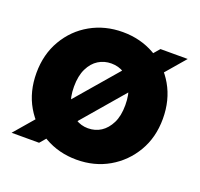

<svg xmlns="http://www.w3.org/2000/svg" viewBox="-97 -615 764 735"><g transform="rotate(20 284.5 -248.0)"><path d="M16 0 442 -496H553L128 0ZM284 12Q212 12 153.5 -21.5Q95 -55 61 -113.5Q27 -172 27 -248Q27 -324 61.5 -383Q96 -442 154.5 -475Q213 -508 285 -508Q357 -508 415.5 -475Q474 -442 508 -383Q542 -324 542 -248Q542 -172 507.5 -113.5Q473 -55 415 -21.5Q357 12 284 12ZM284 -116Q314 -116 337 -131Q360 -146 374.5 -175Q389 -204 389 -248Q389 -292 375 -321.5Q361 -351 337.5 -365.5Q314 -380 285 -380Q256 -380 232.5 -365.5Q209 -351 194.5 -321.5Q180 -292 180 -248Q180 -204 194.5 -175Q209 -146 232.5 -131Q256 -116 284 -116Z"/></g></svg>

Font: DM Sans 9pt 36pt Black
Style: Regular
Weight: 900
Version: Version 4.004;gftools[0.9.30]